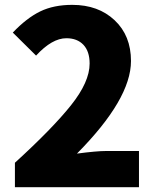

<svg xmlns="http://www.w3.org/2000/svg" viewBox="-20 -778 648 798"><path d="M42 0V-101.6Q197.3 -243.2 274.9 -340.3Q352.5 -437.5 352.5 -513.7Q352.5 -564.5 326.7 -591.8Q300.8 -619.1 255.9 -619.1Q196.3 -619.1 129.9 -546.9L33.2 -642.6Q90.8 -703.1 147 -730.5Q203.1 -757.8 280.3 -757.8Q388.7 -757.8 456.5 -693.8Q524.4 -629.9 524.4 -524.4Q524.4 -366.2 299.8 -139.6Q381.8 -150.4 420.9 -150.4H557.6V0Z"/></svg>

Font: Bpmf Zihi Sans Heavy
Style: Heavy
Weight: 900
Foundry: But Ko
Version: Version 1.320